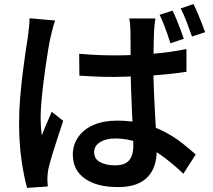

<svg xmlns="http://www.w3.org/2000/svg" viewBox="-20 -858 1040 936"><path d="M366 -596Q410 -592 452.5 -590Q495 -588 540 -588Q631 -588 721.5 -595.5Q812 -603 889 -619V-508Q810 -496 719.5 -490Q629 -484 539 -483Q496 -483 453.5 -484.5Q411 -486 367 -489ZM738 -768Q735 -753 733.5 -737Q732 -721 731 -705Q730 -688 729.5 -660.5Q729 -633 728.5 -600Q728 -567 728 -533Q728 -467 730.5 -408.5Q733 -350 736 -298.5Q739 -247 741.5 -203.5Q744 -160 744 -123Q744 -86 734 -54Q724 -22 702 2.5Q680 27 644 40.5Q608 54 555 54Q452 54 393.5 12.5Q335 -29 335 -104Q335 -152 361.5 -190Q388 -228 436.5 -249Q485 -270 552 -270Q621 -270 678 -255Q735 -240 782 -215.5Q829 -191 866.5 -161.5Q904 -132 934 -105L874 -11Q818 -64 764 -102.5Q710 -141 656 -162Q602 -183 543 -183Q497 -183 468 -165Q439 -147 439 -116Q439 -83 468 -67.5Q497 -52 540 -52Q575 -52 594 -63.5Q613 -75 621.5 -96.5Q630 -118 630 -148Q630 -174 628 -217.5Q626 -261 623.5 -313.5Q621 -366 619 -422.5Q617 -479 617 -532Q617 -587 616.5 -633.5Q616 -680 616 -703Q616 -715 614.5 -734Q613 -753 610 -768ZM249 -758Q245 -749 240.5 -732.5Q236 -716 232 -700Q228 -684 226 -675Q221 -653 215 -616.5Q209 -580 202.5 -535.5Q196 -491 190.5 -444.5Q185 -398 181.5 -356.5Q178 -315 178 -284Q178 -263 179.5 -241Q181 -219 184 -198Q191 -217 199 -236.5Q207 -256 216 -275.5Q225 -295 232 -313L288 -269Q275 -229 260.5 -185Q246 -141 234 -101.5Q222 -62 216 -35Q214 -25 212.5 -11.5Q211 2 211 11Q211 19 211.5 30Q212 41 213 51L112 58Q97 5 85 -77Q73 -159 73 -261Q73 -317 78 -378Q83 -439 90 -496.5Q97 -554 104 -601.5Q111 -649 116 -679Q118 -699 121 -723Q124 -747 124 -769ZM821 -806Q831 -787 841 -762Q851 -737 860.5 -712.5Q870 -688 876 -669L811 -647Q804 -669 795.5 -693.5Q787 -718 777.5 -742Q768 -766 758 -786ZM923 -838Q933 -819 943.5 -794Q954 -769 963.5 -745Q973 -721 980 -701L916 -680Q905 -712 890.5 -750Q876 -788 861 -817Z"/></svg>

Font: Noto Sans KR SemiBold
Style: Regular
Weight: 600
Designer: Ryoko NISHIZUKA  (kana, bopomofo & ideographs); Paul D. Hunt (Latin, Greek & Cyrillic); Sandoll Communications , Soo-you
Foundry: Adobe
Version: Version 2.004-H2;hotconv 1.0.118;makeotfexe 2.5.65603